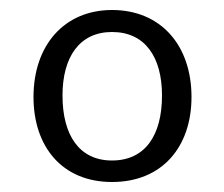

<svg xmlns="http://www.w3.org/2000/svg" viewBox="-20 -771 449 384"><path d="M204 -751C109 -751 47 -681 47 -577C47 -478 104 -407 204 -407C305 -407 363 -478 363 -577C363 -680 302 -751 204 -751ZM204 -707C270 -707 304 -657 304 -580C304 -500 270 -450 204 -450C139 -450 105 -500 105 -580C105 -657 139 -707 204 -707Z"/></svg>

Font: Cheyenne Sans Light
Style: Regular
Weight: 300
Designer: The Public Sans project authors (U.S. Web Design System), Libre Franklin designed by Pablo Impallari and Rodrigo Fuenzal
Foundry: The Cheyenne Sans Project Authors
Version: Version 2.007